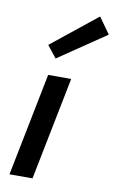

<svg xmlns="http://www.w3.org/2000/svg" viewBox="-90 -854 549 903"><g transform="rotate(10 184.0 -402.5)"><path d="M22 0H132L230 -492H120ZM141 -574 368 -728 313 -805 96 -631Z"/></g></svg>

Font: Source Sans Pro Semibold
Style: Italic
Weight: 600
Italic angle: -11°
Designer: Paul D. Hunt
Foundry: Adobe Systems Incorporated
Version: Version 3.006;hotconv 1.0.111;makeotfexe 2.5.65597